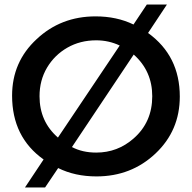

<svg xmlns="http://www.w3.org/2000/svg" viewBox="-20 -775 850 850"><path d="M179.5 55H90.5L173 -69Q33.5 -168 33.5 -351.5Q33.5 -501 142 -601.5Q249.5 -702.5 403 -702.5Q497 -702.5 571 -666.5L630 -755H719L635.5 -629Q776 -527.5 776 -347.5Q776 -197 668.5 -95.5Q561 6 407 6Q312 6 237.5 -31ZM236.5 -166 510 -573.5Q461 -596.5 406 -596.5Q335 -596.5 278.2 -564Q221.5 -531.5 188.2 -475.5Q155 -419.5 155 -349Q155 -237 236.5 -166ZM406 -99.5Q500.5 -99.5 571.5 -162Q654 -234 654 -349Q654 -460.5 572 -533.5L298.5 -124Q345 -99.5 406 -99.5Z"/></svg>

Font: Argentum Novus Medium
Style: Regular
Weight: 500
Designer: Julieta Ulanovsky (font) & Cristiano Sobral (main changes)
Foundry: Julieta Ulanovsky (font) & Cristiano Sobral (main changes)
Version: Version 3.00;November 27, 2020;FontCreator 13.0.0.2655 64-bi